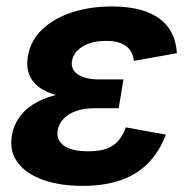

<svg xmlns="http://www.w3.org/2000/svg" viewBox="-20 -573 597 602"><path d="M238.5 9.8Q167.7 9.8 114.8 -9.1Q61.9 -27.9 35.4 -63.3Q8.9 -98.7 17.2 -148.5Q21.9 -176.8 38.2 -201.7Q54.5 -226.5 83.2 -245.3Q111.9 -264.1 154.2 -274.9Q196.6 -285.8 253.4 -285.8H360.7L352.3 -233.7H276.3Q242.7 -233.7 218.1 -224.7Q193.4 -215.8 178.9 -200.2Q164.4 -184.5 160.8 -164.3Q155.8 -134.7 179.9 -116.7Q204 -98.6 257.2 -98.6Q291.7 -98.6 314.4 -106.9Q337 -115.2 351.2 -131.9Q365.4 -148.6 374.7 -173.6L500.2 -150.9Q480.5 -99 446 -63.1Q411.6 -27.1 360.3 -8.7Q309 9.8 238.5 9.8ZM250 -264.4Q197.2 -264.4 160.1 -273.9Q123.1 -283.3 100.8 -300.9Q78.5 -318.5 70.4 -342.5Q62.2 -366.5 67.2 -395.4Q75.7 -446.2 112.8 -481.2Q149.8 -516.2 206.4 -534.5Q263 -552.7 330.6 -552.7Q395.7 -552.7 440 -535.9Q484.3 -519 508 -486.4Q531.7 -453.8 534.5 -406.2L399.6 -382Q397.1 -411.3 375.8 -428Q354.4 -444.8 312.4 -444.8Q266.9 -444.8 238.2 -426.5Q209.4 -408.2 205.6 -381Q201.5 -355.2 224.5 -339.6Q247.4 -324 291.2 -324H367.1L357.3 -264.4Z"/></svg>

Font: Inter Variable
Style: Italic
Weight: 400
Italic angle: -9.39999°
Designer: Rasmus Andersson
Foundry: rsms
Version: Version 4.001;git-9221beed3